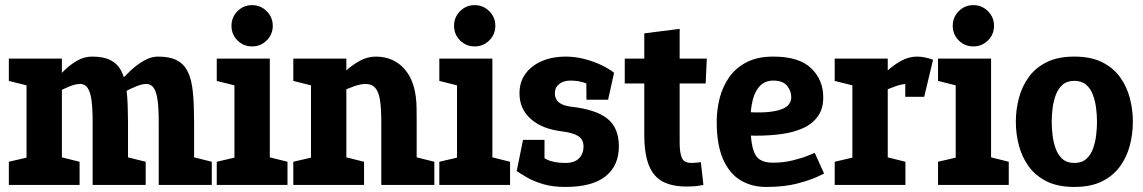

<svg xmlns="http://www.w3.org/2000/svg" viewBox="-20 -732 4524 760"><path d="M158.7 -336.7 149.7 -340Q149.7 -340 159.5 -357Q169.3 -374 187.5 -399Q205.7 -424 230.2 -449Q254.7 -474 283.8 -491Q313 -508 345 -508L298.3 -399.7Q279.3 -399.7 255.7 -390.2Q232 -380.7 209.7 -368.2Q187.3 -355.7 173 -346.2Q158.7 -336.7 158.7 -336.7ZM346.7 -250Q346.7 -302.3 342.2 -335.3Q337.7 -368.3 326.8 -384Q316 -399.7 297.3 -399.7L344 -508Q389 -508 416.3 -494.5Q443.7 -481 458.3 -454.5Q473 -428 478.8 -390Q484.7 -352 485.7 -302L486.7 -250ZM419.3 -336.7 410.3 -350Q410.3 -350 421.5 -366Q432.7 -382 452.2 -405.5Q471.7 -429 496.8 -452.5Q522 -476 549.8 -492Q577.7 -508 605.7 -508L559 -399.7Q542.7 -399.7 519.3 -390.2Q496 -380.7 473 -368.2Q450 -355.7 434.7 -346.2Q419.3 -336.7 419.3 -336.7ZM85 0V-500H225V0ZM346.7 0V-250H486.7V0ZM608.3 0V-250H748.3V0ZM608.3 -250Q608.3 -302.3 603.8 -335.3Q599.3 -368.3 588.5 -384Q577.7 -399.7 559 -399.7L605.7 -508Q650.7 -508 678 -494.5Q705.3 -481 720 -454.5Q734.7 -428 740.5 -390Q746.3 -352 747.3 -302L748.3 -250ZM15 0V-91.7L115 -115L95 0ZM215 0 188.3 -118.3 295 -91.7V0ZM738.3 0 711.7 -118.3 818.3 -91.7V0ZM95 -391.7 15 -411.7V-500H95ZM476.7 0 450 -118.3 556.7 -91.7V0Z M908 0V-500H1048V0ZM978 -548.3Q943.7 -548.3 920 -572Q896.3 -595.7 896.3 -630Q896.3 -663.7 920 -687.7Q943.7 -711.7 978 -711.7Q1011.7 -711.7 1035.7 -687.7Q1059.7 -663.7 1059.7 -630Q1059.7 -595.7 1035.7 -572Q1011.7 -548.3 978 -548.3ZM918 -391.7 838 -411.7V-500H918ZM838 0V-91.7L938 -115L918 0ZM1038 0 1011.3 -118.3 1118 -91.7V0Z M1629.3 -250H1489.3Q1489.3 -302.3 1484.2 -335.3Q1479 -368.3 1465.5 -384Q1452 -399.7 1426.7 -399.7L1466.7 -508Q1540.7 -508 1584.5 -454.8Q1628.3 -401.7 1629 -302ZM1211 -500H1351V0H1211ZM1489.3 -250H1629.3V0H1489.3ZM1268.3 -336.7 1257.7 -340Q1257.7 -340 1268.7 -357Q1279.7 -374 1299.7 -399Q1319.7 -424 1346.2 -449Q1372.7 -474 1403.7 -491Q1434.7 -508 1467.7 -508L1427.7 -399.7Q1407.7 -399.7 1380.7 -390.2Q1353.7 -380.7 1327.8 -368.2Q1302 -355.7 1285.2 -346.2Q1268.3 -336.7 1268.3 -336.7ZM1221 -391.7 1141 -411.7V-500H1221ZM1341 0 1314.3 -118.3 1421 -91.7V0ZM1141 0V-91.7L1241 -115L1221 0ZM1619.3 0 1592.7 -118.3 1699.3 -91.7V0Z M1789 0V-500H1929V0ZM1859 -548.3Q1824.7 -548.3 1801 -572Q1777.3 -595.7 1777.3 -630Q1777.3 -663.7 1801 -687.7Q1824.7 -711.7 1859 -711.7Q1892.7 -711.7 1916.7 -687.7Q1940.7 -663.7 1940.7 -630Q1940.7 -595.7 1916.7 -572Q1892.7 -548.3 1859 -548.3ZM1799 -391.7 1719 -411.7V-500H1799ZM1719 0V-91.7L1819 -115L1799 0ZM1919 0 1892.3 -118.3 1999 -91.7V0Z M2218 8V-87Q2253.7 -87 2271.7 -105Q2289.7 -123 2289.7 -153Q2289.7 -179.7 2269.3 -193Q2249 -206.3 2204.7 -212L2238 -310Q2338.3 -299 2384 -262.5Q2429.7 -226 2429.7 -153Q2429.7 -76 2376.8 -34Q2324 8 2218 8ZM2218 -508 2238 -413Q2210.3 -413 2193.3 -399.3Q2176.3 -385.7 2176.3 -362.7Q2176.3 -318 2238 -310L2204.7 -212Q2126.7 -221 2081.5 -260.7Q2036.3 -300.3 2036.3 -362.7Q2036.3 -408.3 2060.5 -440.8Q2084.7 -473.3 2126.2 -490.7Q2167.7 -508 2218 -508ZM2025.3 -55 2087 -139Q2115 -116 2143 -101.5Q2171 -87 2218 -87V8Q2167.7 8 2130.5 -3Q2093.3 -14 2067.3 -29Q2041.3 -44 2025.3 -55ZM2349 -375.3Q2327.7 -391 2300.3 -402Q2273 -413 2238 -413L2218 -508Q2255.7 -508 2291.3 -499Q2327 -490 2357.7 -475.7Q2388.3 -461.3 2410.7 -444ZM2135.3 -178.3V-55H2025.3L2050.3 -178.3ZM2301.3 -337.3 2300.7 -443.3 2410.7 -444 2387 -337.3Z M2453 -401.7V-500H2777.7L2773.3 -401.7ZM2754.3 -90 2764.3 0Q2750.3 3 2735.3 4.7Q2720.3 6.3 2697.3 6.3Q2640.7 6.3 2603.7 -13Q2566.7 -32.3 2548.5 -77.7Q2530.3 -123 2530.3 -200V-600L2670.3 -617.7V-167Q2670.3 -129 2678.7 -108Q2687 -87 2717.3 -87Q2726.3 -87 2734.8 -88Q2743.3 -89 2754.3 -90Z M3205 -127 3242 -45Q3242 -45 3214.5 -32Q3187 -19 3135.8 -5.5Q3084.7 8 3012 8L3038.7 -88Q3081.3 -88 3118 -97.2Q3154.7 -106.3 3178.3 -115.8Q3202 -125.3 3205 -127ZM2817 -250H2950.3Q2950.3 -185.3 2958.7 -150Q2967 -114.7 2986.2 -101.3Q3005.3 -88 3038.7 -88L3012 8Q2956 8 2912 -18Q2868 -44 2842.5 -101Q2817 -158 2817 -250ZM3041 -508Q3143 -508 3190.8 -462Q3238.7 -416 3238.7 -347Q3238.7 -301 3217 -271Q3195.3 -241 3158.3 -224.5Q3121.3 -208 3074.2 -201.5Q3027 -195 2975 -195L2897 -196L2950.3 -287.7Q2991.3 -285.7 3021.7 -288.7Q3052 -291.7 3072.2 -299Q3092.3 -306.3 3102.2 -318.5Q3112 -330.7 3112 -347Q3112 -372.3 3095.3 -392.7Q3078.7 -413 3041 -413Q3009.3 -413 2989.2 -393Q2969 -373 2959.7 -336.5Q2950.3 -300 2950.3 -250H2817Q2817 -298 2828.8 -344Q2840.7 -390 2866.8 -427Q2893 -464 2935.8 -486Q2978.7 -508 3041 -508Z M3569.7 -399.7 3609.7 -508ZM3354 -500H3494V0H3354ZM3636.3 -381.3Q3619.3 -390.7 3603.3 -395.2Q3587.3 -399.7 3569.7 -399.7L3609.7 -508Q3625.7 -508 3643 -504.3Q3660.3 -500.7 3673.3 -495.3ZM3411.3 -336.7 3400.7 -340Q3400.7 -340 3411.7 -357Q3422.7 -374 3442.7 -399Q3462.7 -424 3489.2 -449Q3515.7 -474 3546.7 -491Q3577.7 -508 3610.7 -508L3570.7 -399.7Q3550.7 -399.7 3523.7 -390.2Q3496.7 -380.7 3470.8 -368.2Q3445 -355.7 3428.2 -346.2Q3411.3 -336.7 3411.3 -336.7ZM3364 -391.7 3284 -411.7V-500H3364ZM3284 0V-91.7L3384 -115L3364 0ZM3484 0 3457.3 -118.3 3564 -91.7V0ZM3563.3 -348.7V-488.7L3673.3 -495.3L3638.3 -348.7Z M3763 0V-500H3903V0ZM3833 -548.3Q3798.7 -548.3 3775 -572Q3751.3 -595.7 3751.3 -630Q3751.3 -663.7 3775 -687.7Q3798.7 -711.7 3833 -711.7Q3866.7 -711.7 3890.7 -687.7Q3914.7 -663.7 3914.7 -630Q3914.7 -595.7 3890.7 -572Q3866.7 -548.3 3833 -548.3ZM3773 -391.7 3693 -411.7V-500H3773ZM3693 0V-91.7L3793 -115L3773 0ZM3893 0 3866.3 -118.3 3973 -91.7V0Z M4001 -250Q4001 -298 4013.2 -344Q4025.3 -390 4052.2 -427Q4079 -464 4123.3 -486Q4167.7 -508 4232.7 -508Q4297.7 -508 4342 -486Q4386.3 -464 4413.2 -427Q4440 -390 4452.2 -344Q4464.3 -298 4464.3 -250Q4464.3 -202 4452.2 -156Q4440 -110 4413.2 -73Q4386.3 -36 4342 -14Q4297.7 8 4232.7 8Q4167.7 8 4123.3 -14Q4079 -36 4052.2 -73Q4025.3 -110 4013.2 -156Q4001 -202 4001 -250ZM4143 -250Q4143 -225.7 4146.3 -197.5Q4149.7 -169.3 4158.7 -144Q4167.7 -118.7 4185.5 -102.8Q4203.3 -87 4232.7 -87Q4262 -87 4279.8 -102.8Q4297.7 -118.7 4306.7 -144Q4315.7 -169.3 4319 -197.5Q4322.3 -225.7 4322.3 -250Q4322.3 -274.3 4319 -302Q4315.7 -329.7 4306.7 -355Q4297.7 -380.3 4279.8 -396.2Q4262 -412 4232.7 -412Q4203.3 -412 4185.5 -396.2Q4167.7 -380.3 4158.7 -355Q4149.7 -329.7 4146.3 -302Q4143 -274.3 4143 -250Z"/></svg>

Font: Epunda Slab Light
Style: Regular
Weight: 300
Designer: Simon Atzbach
Foundry: typofactur
Version: Version 1.102